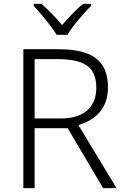

<svg xmlns="http://www.w3.org/2000/svg" viewBox="-20 -967 640 987"><path d="M271 -788H327C351 -831 410 -898 448 -937V-947H406C370 -917 331 -875 299 -838C268 -875 229 -917 193 -947H153V-937C189 -898 246 -831 271 -788ZM278 -714H100V0H158V-308H328L510 0H579L383 -324C470 -350 535 -408 535 -518C535 -660 449 -714 278 -714ZM273 -663C410 -663 475 -626 475 -516C475 -414 409 -358 293 -358H158V-663Z"/></svg>

Font: Noto Sans Ethiopic Light
Style: Regular
Weight: 300
Designer: Monotype Design Team
Foundry: Monotype Imaging Inc.
Version: Version 2.102